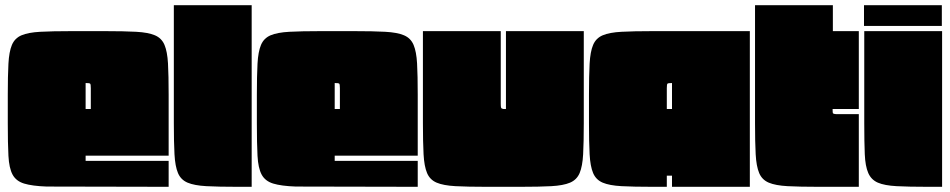

<svg xmlns="http://www.w3.org/2000/svg" viewBox="-20 -720 3661 740"><path d="M10 -355Q10 -428 12.5 -474.5Q15 -521 26 -547Q37 -573 63 -584Q89 -595 135.5 -597.5Q182 -600 255 -600H385Q458 -600 504.5 -597.5Q551 -595 577 -584Q603 -573 614 -547Q625 -521 627.5 -475Q630 -429 630 -355V-120H310V-100H630V0L160 -1Q104 -3 73 -12.5Q42 -22 28.5 -47Q15 -72 12.5 -119.5Q10 -167 10 -245ZM310 -400V-300H330V-380Q330 -395 327.5 -397.5Q325 -400 310 -400Z M950 0H895Q822 0 775.5 -2.5Q729 -5 703 -16Q677 -27 666 -53Q655 -79 652.5 -125.5Q650 -172 650 -245V-700H950Z M970 -355Q970 -428 972.5 -474.5Q975 -521 986 -547Q997 -573 1023 -584Q1049 -595 1095.5 -597.5Q1142 -600 1215 -600H1345Q1418 -600 1464.5 -597.5Q1511 -595 1537 -584Q1563 -573 1574 -547Q1585 -521 1587.5 -475Q1590 -429 1590 -355V-120H1270V-100H1590V0L1120 -1Q1064 -3 1033 -12.5Q1002 -22 988.5 -47Q975 -72 972.5 -119.5Q970 -167 970 -245ZM1270 -400V-300H1290V-380Q1290 -395 1287.5 -397.5Q1285 -400 1270 -400Z M1855 0Q1782 0 1735.5 -2.5Q1689 -5 1663 -16Q1637 -27 1626 -53Q1615 -79 1612.5 -125.5Q1610 -172 1610 -245V-600H1910V-320Q1910 -308 1911.5 -304.5Q1913 -301 1920 -300H1930V-600H2230V-245Q2230 -172 2227.5 -125.5Q2225 -79 2214 -53Q2203 -27 2177 -16Q2151 -5 2105 -2.5Q2059 0 1985 0Z M2870 -600V0H2570V-43H2550V0H2495Q2422 0 2375.5 -2.5Q2329 -5 2303 -16Q2277 -27 2266 -53Q2255 -79 2252.5 -125.5Q2250 -172 2250 -245V-355Q2250 -428 2252.5 -474.5Q2255 -521 2266 -547Q2277 -573 2303 -584Q2329 -595 2375.5 -597.5Q2422 -600 2495 -600ZM2550 -300H2570V-400Q2555 -400 2552.5 -397.5Q2550 -395 2550 -380Z M3135 0Q3062 0 3015.5 -2.5Q2969 -5 2943 -16Q2917 -27 2906 -53Q2895 -79 2892.5 -125.5Q2890 -172 2890 -245V-700H3190V-600H3290V-300H3189Q3189 -287 3190 -284Q3192 -280 3208 -280H3290V0Z M3310 -700H3610V-620H3310ZM3611 0H3556Q3482 0 3435.5 -2.5Q3389 -5 3363.5 -16Q3338 -27 3326.5 -53Q3315 -79 3313 -125.5Q3311 -172 3311 -245V-600H3611Z"/></svg>

Font: Badeen Display
Style: Regular
Weight: 400
Version: Version 1.000; ttfautohint (v1.8.4.7-5d5b)